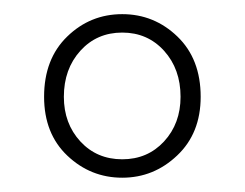

<svg xmlns="http://www.w3.org/2000/svg" viewBox="-20 -704 344 270"><path d="M42 -567.9Q42 -621.1 74.5 -652.6Q106.9 -684.1 151.9 -684.1Q196.8 -684.1 229.5 -652.6Q262.2 -621.1 262.2 -567.9Q262.2 -516.6 229.2 -485.4Q196.3 -454.1 151.9 -454.1Q107.4 -454.1 74.7 -485.1Q42 -516.1 42 -567.9ZM233.9 -567.9Q233.9 -606.9 210.7 -632.6Q187.5 -658.2 151.9 -658.2Q116.2 -658.2 93 -632.6Q69.8 -606.9 69.8 -567.9Q69.8 -530.3 93 -505.1Q116.2 -480 151.9 -480Q187.5 -480 210.7 -505.1Q233.9 -530.3 233.9 -567.9Z"/></svg>

Font: Source Sans 3 ExtraLight
Style: Regular
Weight: 200
Designer: Paul D. Hunt
Foundry: Adobe
Version: Version 3.052;hotconv 1.1.0;makeotfexe 2.6.0